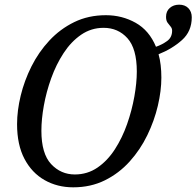

<svg xmlns="http://www.w3.org/2000/svg" viewBox="-20 -790 840 821"><path d="M293 11Q225 11 170.5 -20Q116 -51 84.5 -111Q53 -171 53 -259Q53 -317 68.5 -381Q84 -445 114.5 -506Q145 -567 191 -616.5Q237 -666 297.5 -695.5Q358 -725 433 -725Q502 -725 560 -692.5Q618 -660 647 -590Q673 -599 694.5 -614.5Q716 -630 716 -659Q716 -669 709.5 -676.5Q703 -684 696.5 -693Q690 -702 690 -718Q690 -742 706 -756Q722 -770 746 -770Q771 -770 785.5 -755Q800 -740 800 -716Q800 -656 758 -618.5Q716 -581 658 -558Q664 -537 667 -511.5Q670 -486 670 -458Q670 -402 655 -338Q640 -274 610 -212Q580 -150 534.5 -99.5Q489 -49 428.5 -19Q368 11 293 11ZM300 -44Q354 -44 397 -73.5Q440 -103 471.5 -152Q503 -201 523.5 -259.5Q544 -318 554.5 -377Q565 -436 565 -484Q565 -582 525 -626.5Q485 -671 423 -671Q370 -671 327 -641.5Q284 -612 252 -563Q220 -514 199 -455.5Q178 -397 167.5 -338.5Q157 -280 157 -231Q157 -133 198.5 -88.5Q240 -44 300 -44Z"/></svg>

Font: Noto Serif SemiCondensed
Style: Italic
Weight: 400
Width: 4
Italic angle: -12°
Designer: Monotype Design Team
Foundry: Monotype Imaging Inc.
Version: Version 2.013